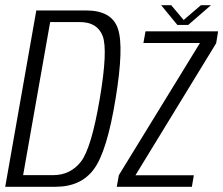

<svg xmlns="http://www.w3.org/2000/svg" viewBox="-39 -715 855 735"><path d="M-19 0 100 -675H290.5Q389 -675 412.5 -605Q436 -535 403.5 -337.5Q371 -137 321.2 -68.5Q271.5 0 173.5 0ZM49.5 -44.5H164Q230.5 -44.5 270.8 -96.2Q311 -148 343 -337.5Q374.5 -524 354 -577.2Q333.5 -630.5 267 -630.5H153ZM408 0 416 -44.5 726.5 -550.5H510L518 -595H796L788.5 -549.5L479.5 -44H703L695.5 0ZM640 -619.5 578 -695H616.5L664 -638.5L730 -695H768.5L681.5 -619.5Z"/></svg>

Font: Anybody Light
Style: Italic
Weight: 300
Italic angle: -10°
Designer: Tyler Finck
Foundry: Etcetera Type Company
Version: Version 1.010; ttfautohint (v1.8.3) -l 8 -r 50 -G 200 -x 14 